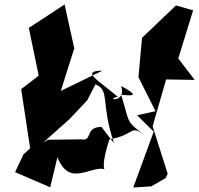

<svg xmlns="http://www.w3.org/2000/svg" viewBox="-20 -791 885 853"><path d="M310 -576 267 -771 108 -667C123 -596 137 -526 152 -455L74 -395L114 -132L84 -105L47 -26L203 41L235 -92C270 -9 312 -11 383 -33C507 -70 397 40 466 -172C585 -191 554 -246 632 -182C533 -261 561 -233 518 -370C556 -367 613 -358 518 -409C544 -333 442 -347 503 -361C417 -435 336 -476 435 -477L250 -387ZM716 0 725 -19 658 -230 718 -438 845 -436 772 -531 838 -745 762 -767 611 -623 595 -448 671 -297 589 -279 663 -206 572 42 652 37ZM431 -227C356 -228 392 -161 342 -172L192 -170L171 -157L289 -262L368 -346L404 -416C470 -392 426 -330 487 -154Z"/></svg>

Font: Asimov Silicon
Style: Regular
Weight: 400
Designer: Google
Version: Version 2.000980; 2014